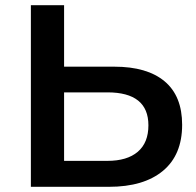

<svg xmlns="http://www.w3.org/2000/svg" viewBox="-20 -720 757 740"><path d="M682 -239Q682 -123 608 -61.5Q534 0 400 0H99V-700H227V-463H421Q547 -463 614.5 -406.5Q682 -350 682 -239ZM552 -237Q552 -364 394 -364H227V-100H394Q470 -100 511 -135Q552 -170 552 -237Z"/></svg>

Font: mBank SemiBold
Style: Regular
Weight: 600
Designer: Julieta Ulanovsky
Foundry: Julieta Ulanovsky
Version: Version 7.200